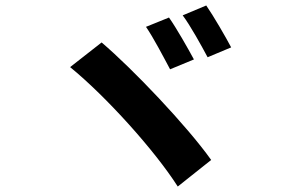

<svg xmlns="http://www.w3.org/2000/svg" viewBox="-20 -755 1040 701"><path d="M597 -691 513 -657C540 -618 578 -545 601 -502L688 -538C667 -577 624 -653 597 -691ZM733 -735 647 -699C676 -660 715 -589 738 -546L824 -582C804 -620 760 -696 733 -735ZM351 -600 236 -510C367 -403 544 -207 629 -74L751 -171C663 -295 464 -504 351 -600Z"/></svg>

Font: Noto Sans CJK JP Bold
Style: Regular
Weight: 700
Designer: Ryoko NISHIZUKA (kana & ideographs); Paul D. Hunt (Latin, Greek & Cyrillic); Wenlong ZHANG (bopomofo); Sandoll Communica
Foundry: Adobe Systems Incorporated
Version: Version 1.004;PS 1.004;hotconv 1.0.82;makeotf.lib2.5.63406